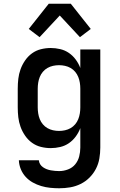

<svg xmlns="http://www.w3.org/2000/svg" viewBox="-20 -785 640 1028"><path d="M297 223Q273 223 248.5 220.5Q224 218 200.5 211Q177 204 155.5 192Q134 180 117.5 162Q101 144 91.5 121Q82 98 81 73H188Q189 85 195 94.5Q201 104 210.5 110.5Q220 117 230.5 121Q241 125 252.5 127Q264 129 275 130Q286 131 297 131Q321 131 344.5 122Q368 113 383 94.5Q398 76 404 52.5Q410 29 410 5V-99Q401 -75 385.5 -54Q370 -33 349 -18.5Q328 -4 302.5 2Q277 8 252 8Q225 8 199 1.5Q173 -5 151.5 -20.5Q130 -36 114.5 -58.5Q99 -81 90 -106Q81 -131 78 -157Q75 -183 75 -210V-310Q75 -337 78 -363Q81 -389 90 -414Q99 -439 114.5 -461.5Q130 -484 151.5 -499.5Q173 -515 199 -521.5Q225 -528 252 -528Q277 -528 302.5 -522Q328 -516 349 -501.5Q370 -487 385.5 -466Q401 -445 410 -421V-520H517V5Q517 34 512 63.5Q507 93 493.5 119Q480 145 459 166Q438 187 411.5 200Q385 213 356 218Q327 223 297 223ZM296 -84Q312 -84 328 -87.5Q344 -91 358 -99Q372 -107 382.5 -119.5Q393 -132 399 -147Q405 -162 407.5 -178Q410 -194 410 -210V-310Q410 -326 407.5 -342Q405 -358 399 -373Q393 -388 382.5 -400.5Q372 -413 358 -421Q344 -429 328 -432.5Q312 -436 296 -436Q280 -436 264 -432.5Q248 -429 234 -421Q220 -413 209.5 -400.5Q199 -388 193 -373Q187 -358 184.5 -342Q182 -326 182 -310V-210Q182 -194 184.5 -178Q187 -162 193 -147Q199 -132 209.5 -119.5Q220 -107 234 -99Q248 -91 264 -87.5Q280 -84 296 -84ZM192 -586 134 -630 241 -765H359L466 -630L408 -586L300 -702Z"/></svg>

Font: Iosevka Semibold Extended
Style: Regular
Weight: 600
Width: 7
Monospace: yes
Designer: Belleve Invis
Foundry: Belleve Invis
Version: Version 32.5.0; ttfautohint (v1.8.4)